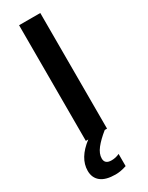

<svg xmlns="http://www.w3.org/2000/svg" viewBox="-258 -799 840 1090"><g transform="rotate(-30 162.5 -254.0)"><path d="M232 -758V0H217Q172 36 146.5 68.5Q121 101 121 132Q121 169 165 169Q193 169 217 157V237Q178 250 145 250Q81 250 49 224.5Q17 199 17 153Q17 70 109 0H93V-758Z"/></g></svg>

Font: Biryani
Style: Bold
Weight: 700
Designer: Dan Reynolds and Mathieu Reguer
Foundry: Dan Reynolds and Mathieu Reguer
Version: Version 1.004; ttfautohint (v1.1) -l 5 -r 5 -G 72 -x 0 -D la